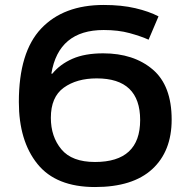

<svg xmlns="http://www.w3.org/2000/svg" viewBox="-20 -744 767 774"><path d="M398 -724Q236 -724 146 -629Q56 -534 56 -333Q56 -176 131 -83Q206 10 363 10Q515 10 593.5 -62Q672 -134 672 -262Q672 -399 595.5 -464Q519 -529 396 -529Q322 -529 272 -507Q222 -485 191 -447H187Q216 -623 398 -623Q457 -623 502.5 -610.5Q548 -598 579 -584L619 -678Q581 -698 525.5 -711Q470 -724 398 -724ZM370 -428Q545 -428 545 -260Q545 -91 363 -91Q270 -91 227.5 -142Q185 -193 185 -269Q185 -353 237 -390.5Q289 -428 370 -428Z"/></svg>

Font: Noto Sans Display Medium
Style: Regular
Weight: 500
Designer: Monotype Design Team
Foundry: Monotype Imaging Inc.
Version: Version 1.900